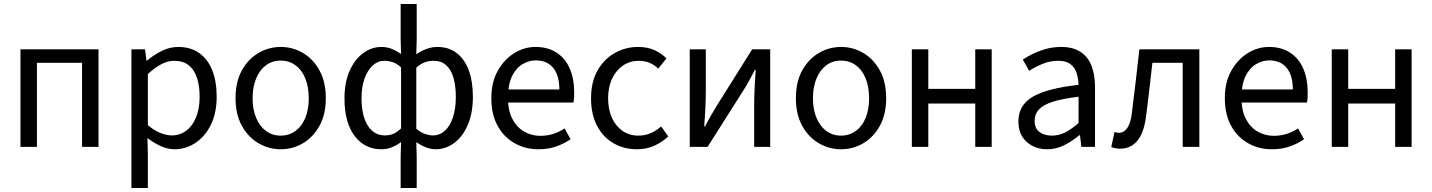

<svg xmlns="http://www.w3.org/2000/svg" viewBox="-20 -732 7138 957"><path d="M82 0V-486H471V0H389V-419H164V0Z M635 205V-486H703L710 -430H713Q746 -458 786 -478Q826 -498 868 -498Q930 -498 973 -467.5Q1016 -437 1038 -381.5Q1060 -326 1060 -250Q1060 -168 1030.5 -109Q1001 -50 953 -19Q905 12 850 12Q817 12 783 -3Q749 -18 715 -44L717 41V205ZM836 -57Q876 -57 907.5 -80Q939 -103 957 -146.5Q975 -190 975 -250Q975 -303 962 -343.5Q949 -384 921 -406.5Q893 -429 847 -429Q817 -429 785 -412.5Q753 -396 717 -363V-108Q751 -80 781.5 -68.5Q812 -57 836 -57Z M1379 12Q1320 12 1268.5 -18Q1217 -48 1185.5 -105Q1154 -162 1154 -242Q1154 -324 1185.5 -381Q1217 -438 1268.5 -468Q1320 -498 1379 -498Q1439 -498 1490 -468Q1541 -438 1572.5 -381Q1604 -324 1604 -242Q1604 -162 1572.5 -105Q1541 -48 1490 -18Q1439 12 1379 12ZM1379 -56Q1421 -56 1453 -79.5Q1485 -103 1502 -145Q1519 -187 1519 -242Q1519 -298 1502 -340.5Q1485 -383 1453 -406.5Q1421 -430 1379 -430Q1337 -430 1305.5 -406.5Q1274 -383 1256.5 -340.5Q1239 -298 1239 -242Q1239 -187 1256.5 -145Q1274 -103 1305.5 -79.5Q1337 -56 1379 -56Z M1977 205V49L1979 -24Q1959 -9 1934.5 1.5Q1910 12 1881 12Q1798 12 1747.5 -54.5Q1697 -121 1697 -242Q1697 -321 1722.5 -378.5Q1748 -436 1790 -467Q1832 -498 1881 -498Q1910 -498 1933.5 -488Q1957 -478 1979 -463L1977 -535V-712H2057V-535L2055 -461Q2078 -478 2105.5 -488Q2133 -498 2160 -498Q2217 -498 2256.5 -467.5Q2296 -437 2316.5 -381.5Q2337 -326 2337 -250Q2337 -168 2311.5 -109Q2286 -50 2243.5 -19Q2201 12 2151 12Q2128 12 2103.5 2.5Q2079 -7 2055 -23L2057 49V205ZM1899 -57Q1921 -57 1939.5 -64.5Q1958 -72 1979 -92V-396Q1959 -415 1937.5 -422Q1916 -429 1895 -429Q1863 -429 1837.5 -405.5Q1812 -382 1797 -340.5Q1782 -299 1782 -243Q1782 -156 1813 -106.5Q1844 -57 1899 -57ZM2137 -57Q2171 -57 2197 -80Q2223 -103 2237.5 -146.5Q2252 -190 2252 -250Q2252 -303 2240.5 -343.5Q2229 -384 2204.5 -406.5Q2180 -429 2140 -429Q2120 -429 2099 -422Q2078 -415 2055 -395V-90Q2078 -71 2099.5 -64Q2121 -57 2137 -57Z M2663 12Q2598 12 2544.5 -18.5Q2491 -49 2460 -105.5Q2429 -162 2429 -243Q2429 -322 2461 -379Q2493 -436 2543 -467Q2593 -498 2649 -498Q2711 -498 2754.5 -469.5Q2798 -441 2820 -390Q2842 -339 2842 -270Q2842 -257 2841.5 -245Q2841 -233 2838 -221H2488V-286H2768Q2768 -356 2737.5 -393.5Q2707 -431 2650 -431Q2617 -431 2585 -412.5Q2553 -394 2532.5 -353Q2512 -312 2512 -244Q2512 -182 2533.5 -140Q2555 -98 2592 -76.5Q2629 -55 2673 -55Q2708 -55 2738.5 -65Q2769 -75 2794 -92L2824 -38Q2792 -16 2752.5 -2Q2713 12 2663 12Z M3155 12Q3090 12 3038 -18Q2986 -48 2956 -105Q2926 -162 2926 -242Q2926 -324 2958.5 -381Q2991 -438 3044.5 -468Q3098 -498 3160 -498Q3208 -498 3242.5 -482Q3277 -466 3302 -441L3261 -390Q3243 -408 3218.5 -418.5Q3194 -429 3163 -429Q3120 -429 3085.5 -405.5Q3051 -382 3031 -340Q3011 -298 3011 -242Q3011 -187 3030 -145Q3049 -103 3083 -79.5Q3117 -56 3162 -56Q3196 -56 3225 -69Q3254 -82 3275 -102L3311 -52Q3280 -23 3241 -5.5Q3202 12 3155 12Z M3418 0V-486H3498V-284Q3498 -244 3496 -199Q3494 -154 3490 -102H3494Q3508 -129 3525.5 -159.5Q3543 -190 3557 -212L3729 -486H3819V0H3739V-202Q3739 -241 3741 -286.5Q3743 -332 3747 -384H3743Q3729 -357 3712 -326.5Q3695 -296 3680 -273L3507 0Z M4172 12Q4113 12 4061.5 -18Q4010 -48 3978.5 -105Q3947 -162 3947 -242Q3947 -324 3978.5 -381Q4010 -438 4061.5 -468Q4113 -498 4172 -498Q4232 -498 4283 -468Q4334 -438 4365.5 -381Q4397 -324 4397 -242Q4397 -162 4365.5 -105Q4334 -48 4283 -18Q4232 12 4172 12ZM4172 -56Q4214 -56 4246 -79.5Q4278 -103 4295 -145Q4312 -187 4312 -242Q4312 -298 4295 -340.5Q4278 -383 4246 -406.5Q4214 -430 4172 -430Q4130 -430 4098.5 -406.5Q4067 -383 4049.5 -340.5Q4032 -298 4032 -242Q4032 -187 4049.5 -145Q4067 -103 4098.5 -79.5Q4130 -56 4172 -56Z M4525 0V-486H4607V-289H4841V-486H4923V0H4841V-216H4607V0Z M5199 12Q5159 12 5126.5 -4.5Q5094 -21 5075 -51.5Q5056 -82 5056 -126Q5056 -208 5128 -250Q5200 -292 5356 -309Q5355 -339 5346.5 -367Q5338 -395 5316 -412Q5294 -429 5255 -429Q5213 -429 5176 -413.5Q5139 -398 5110 -379L5078 -435Q5100 -450 5130 -464.5Q5160 -479 5195 -488.5Q5230 -498 5269 -498Q5328 -498 5365.5 -473.5Q5403 -449 5420.5 -404Q5438 -359 5438 -298V0H5370L5363 -58H5360Q5325 -29 5285 -8.5Q5245 12 5199 12ZM5222 -56Q5258 -56 5289.5 -72Q5321 -88 5356 -119V-250Q5274 -240 5226.5 -224.5Q5179 -209 5158 -186Q5137 -163 5137 -131Q5137 -91 5162 -73.5Q5187 -56 5222 -56Z M5563 9Q5550 9 5540 7Q5530 5 5519 1L5535 -74Q5540 -73 5545.5 -71.5Q5551 -70 5557 -70Q5582 -70 5599 -94.5Q5616 -119 5622 -171Q5632 -249 5641 -328Q5650 -407 5659 -486H5958V0H5875V-419H5724Q5716 -352 5708.5 -284.5Q5701 -217 5692 -150Q5682 -71 5649.5 -31Q5617 9 5563 9Z M6319 12Q6254 12 6200.5 -18.5Q6147 -49 6116 -105.5Q6085 -162 6085 -243Q6085 -322 6117 -379Q6149 -436 6199 -467Q6249 -498 6305 -498Q6367 -498 6410.5 -469.5Q6454 -441 6476 -390Q6498 -339 6498 -270Q6498 -257 6497.5 -245Q6497 -233 6494 -221H6144V-286H6424Q6424 -356 6393.5 -393.5Q6363 -431 6306 -431Q6273 -431 6241 -412.5Q6209 -394 6188.5 -353Q6168 -312 6168 -244Q6168 -182 6189.5 -140Q6211 -98 6248 -76.5Q6285 -55 6329 -55Q6364 -55 6394.5 -65Q6425 -75 6450 -92L6480 -38Q6448 -16 6408.5 -2Q6369 12 6319 12Z M6618 0V-486H6700V-289H6934V-486H7016V0H6934V-216H6700V0Z"/></svg>

Font: Source Sans 3
Style: Regular
Weight: 400
Designer: Paul D. Hunt
Foundry: Adobe
Version: Version 3.046;hotconv 1.0.118;makeotfexe 2.5.65603